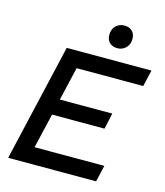

<svg xmlns="http://www.w3.org/2000/svg" viewBox="-131 -1015 958 1114"><g transform="rotate(15 348.0 -458.0)"><path d="M24 0 187 -704H696L673 -605H273L226 -404H541L520 -308H205L156 -99H575L552 0ZM470 -778Q441 -778 423.5 -795Q406 -812 406 -841Q406 -876 427 -896Q448 -916 478 -916Q507 -916 524.5 -899Q542 -882 542 -853Q542 -818 521 -798Q500 -778 470 -778Z"/></g></svg>

Font: Prodigy Sans Medium
Style: Italic
Weight: 500
Italic angle: -13°
Designer: Wei Huang
Foundry: Wei Huang
Version: Version 1.003; ttfautohint (v1.8.3)